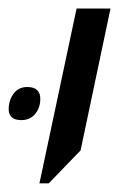

<svg xmlns="http://www.w3.org/2000/svg" viewBox="-41 -650 274 442"><path d="M49.8 -228 135.3 -630.4H213.4L144.5 -303.7L71.3 -228ZM7.8 -373.5Q-6.8 -373.5 -13.9 -380.1Q-21 -386.7 -21 -398.4Q-21 -418.9 -9.8 -434.3Q1.5 -449.7 22 -449.7Q37.1 -449.7 44.4 -442.6Q51.8 -435.5 51.8 -422.9Q51.8 -401.9 40 -387.7Q28.3 -373.5 7.8 -373.5Z"/></svg>

Font: Open Sans SemiCondensed
Style: Italic
Weight: 400
Width: 4
Italic angle: -12°
Designer: Monotype Design Team
Foundry: Monotype Imaging Inc.
Version: Version 3.000